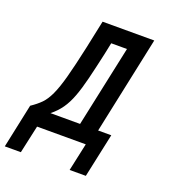

<svg xmlns="http://www.w3.org/2000/svg" viewBox="-223 -746 912 1011"><g transform="rotate(20 232.5 -240.5)"><path d="M-28.8 -90.8Q3.9 -112.8 25.9 -135Q47.9 -157.2 66.4 -197Q85 -236.8 103 -303.5Q121.1 -370.1 145 -480L178.2 -637.2H467.8L352.1 -90.8H425.8L373 155.8H282.2L315.9 0H43L8.8 155.8H-81.1ZM246.1 -480Q227.1 -394 211.9 -332.5Q196.8 -271 179.9 -226.1Q163.1 -181.2 140.6 -149.2Q118.2 -117.2 85 -90.8H251L348.1 -545.9H259.8Z"/></g></svg>

Font: Anonymous Pro
Style: Bold Italic
Weight: 700
Italic angle: -12°
Monospace: yes
Designer: Mark Simonson
Version: Version 1.003